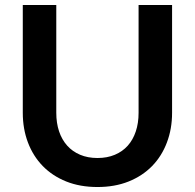

<svg xmlns="http://www.w3.org/2000/svg" viewBox="-20 -743 782 771"><path d="M536.5 -290V-723H671V-290Q671 -225.5 650.2 -170.8Q629.5 -116 590.8 -76.2Q552 -36.5 496.5 -14.2Q441 8 371.5 8Q301.5 8 246 -14.2Q190.5 -36.5 151.8 -76.2Q113 -116 92.2 -170.8Q71.5 -225.5 71.5 -290V-723H206V-290.5Q206 -249 217.2 -215.5Q228.5 -182 249.8 -158.2Q271 -134.5 301.8 -121.5Q332.5 -108.5 371.5 -108.5Q410.5 -108.5 441.2 -121.5Q472 -134.5 493 -158Q514 -181.5 525.2 -215Q536.5 -248.5 536.5 -290Z"/></svg>

Font: Lato
Style: Bold
Weight: 700
Designer: Lukasz Dziedzic with Adam Twardoch and Botio Nikoltchev
Foundry: tyPoland Lukasz Dziedzic
Version: Version 2.010; 2014-09-01; http://www.latofonts.com/; ttfaut